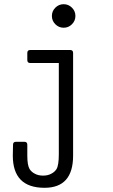

<svg xmlns="http://www.w3.org/2000/svg" viewBox="-20 -696 540 914"><path d="M227 -620Q227 -643 243.5 -659.5Q260 -676 283 -676Q306 -676 322.5 -659.5Q339 -643 339 -620Q339 -597 322.5 -580.5Q306 -564 283 -564Q260 -564 243.5 -580.5Q227 -597 227 -620ZM96 -21Q110 -21 110 -7V45Q110 91 121 109Q130 123 146 131Q162 140 185 140Q208 140 224 131Q240 123 249 109Q260 91 260 38V-396H124Q110 -396 110 -410V-444Q110 -458 124 -458H314Q328 -458 328 -444V45Q328 198 192 198Q41 198 41 45L42 -7Q42 -21 56 -21Z"/></svg>

Font: NanumGothicCoding
Style: Regular
Weight: 400
Monospace: yes
Designer: Kwon Bruce; Nicolas Noh; Sung-woo Choi; Go-un Cha; Soo-hyun Park;
Foundry: NHN Corporation
Version: Version 2.000;PS 1;hotconv 1.0.49;makeotf.lib2.0.14853